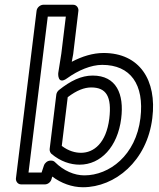

<svg xmlns="http://www.w3.org/2000/svg" viewBox="-20 -751 668 808"><path d="M100 -25 181 -681H257L238 -525L225 -443C225 -443 221 -391 263 -422C309 -455 363 -478 410 -478C529 -478 588 -396 571 -254C552 -97 440 -13 335 -13C293 -13 248 -32 211 -69C207 -73 202 -75 196 -75H192C180 -75 169 -66 165 -55L155 -25ZM47 0C46 11 54 25 69 25H169C180 25 192 17 196 5L200 -8C237 20 283 37 329 37C464 37 599 -73 621 -254C641 -414 567 -528 416 -528C371 -528 326 -514 282 -491L288 -523L310 -706C311 -717 303 -731 288 -731H162C151 -731 136 -721 134 -706ZM196 -104C235 -71 277 -58 315 -58C404 -58 475 -133 490 -252C503 -355 470 -433 370 -433C322 -433 277 -411 228 -372C222 -367 218 -360 217 -353L189 -124C188 -116 192 -108 196 -104ZM240 -137 265 -342C303 -371 335 -383 364 -383C427 -383 451 -345 440 -252C427 -149 375 -108 321 -108C297 -108 269 -115 240 -137Z"/></svg>

Font: Falling Sky
Style: ExtOuObl
Weight: 400
Designer: Paul D. Hunt
Foundry: Adobe Systems Incorporated
Version: Version 1.02